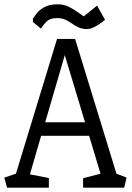

<svg xmlns="http://www.w3.org/2000/svg" viewBox="-22 -872 612 892"><path d="M11 0 -2 -47 52 -65 243 -691H327L519 -65L566 -47L555 0H364V-44L445 -65L392 -241H169L117 -62L205 -45V0ZM188 -304H373L279 -616ZM168 -739 131 -770V-786Q136 -794 148 -809.5Q160 -825 183.5 -838.5Q207 -852 245 -852Q270 -852 289.5 -844Q309 -836 327.5 -823.5Q346 -811 367 -796L429 -846L466 -780Q451 -767 426.5 -752Q402 -737 382 -737Q360 -737 343.5 -744.5Q327 -752 312.5 -762.5Q298 -773 281.5 -780.5Q265 -788 243 -788Q211 -788 195 -772.5Q179 -757 168 -739Z"/></svg>

Font: Kreon Light Light
Style: Regular
Weight: 300
Version: Version 2.002